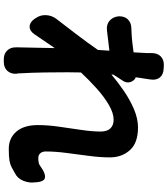

<svg xmlns="http://www.w3.org/2000/svg" viewBox="46 -900 907 1040"><g transform="rotate(90 500.0 -379.5)"><path d="M267 -722Q267 -737 267 -740Q267 -743 267 -742Q267 -741 267 -744Q266 -776 284 -795Q302 -814 334 -813L351 -812Q383 -811 399 -791.5Q415 -772 410 -740L398 -661Q409 -657 416 -647Q426 -634 426 -619Q426 -604 417 -591L384 -540L383 -529Q422 -562 470.5 -595.5Q519 -629 570.5 -651Q622 -673 670 -673Q754 -673 793 -629Q832 -585 832 -521Q832 -469 824 -408Q816 -347 808 -286Q800 -225 800 -173Q800 -155 809.5 -144Q819 -133 835 -133Q861 -133 872.5 -139.5Q884 -146 901 -158Q930 -174 946 -168Q962 -162 966 -130L967 -117Q972 -85 959 -52.5Q946 -20 917 -6Q899 4 885.5 11.5Q872 19 850.5 23Q829 27 786 27Q728 27 692.5 -14Q657 -55 657 -131Q657 -185 666 -247Q675 -309 683.5 -367.5Q692 -426 692 -471Q692 -506 675 -523.5Q658 -541 628 -541Q592 -541 547.5 -515Q503 -489 457.5 -448Q412 -407 372 -364L371 -292Q371 -233 372 -165.5Q373 -98 377 -27Q378 -14 378 -16.5Q378 -19 379 -16Q381 15 363.5 34.5Q346 54 314 54H301Q271 54 253 35.5Q235 17 236 -13Q236 -16 236 -14Q236 -12 236 -24L240 -222L165 -112Q147 -86 124 -86Q101 -86 82 -112L79 -117Q60 -143 61.5 -174.5Q63 -206 82 -231Q123 -284 167.5 -342.5Q212 -401 250 -456L254 -518L145 -505Q114 -501 93 -518Q72 -535 68 -566Q66 -598 83.5 -617Q101 -636 132 -637Q136 -637 133 -637Q130 -637 133 -637Q136 -637 155 -638Q180 -639 207.5 -642Q235 -645 263 -649Z"/></g></svg>

Font: Chiron GoRound TC EB
Style: Regular
Weight: 700
Designer: Ryoko NISHIZUKA 西塚涼子 (kana, bopomofo & ideographs); Paul D. Hunt (Latin, Greek & Cyrillic); Sandoll Communications 산돌커뮤니
Foundry: Adobe
Version: Version 1.000;hotconv 1.1.1;makeotfexe 2.6.0